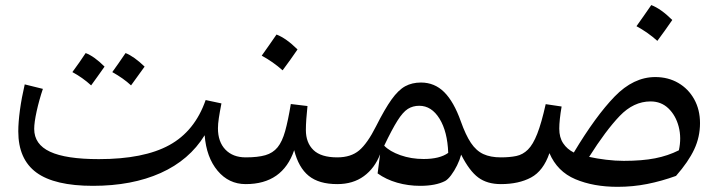

<svg xmlns="http://www.w3.org/2000/svg" viewBox="-20 -723 2830 754"><path d="M783.7 -191.9Q723.6 -94.2 611.1 -43.7Q498.5 6.8 345.2 6.8Q194.3 6.8 123 -45.4Q51.8 -97.7 51.8 -207Q51.8 -242.2 58.3 -290.8Q64.9 -339.4 77.1 -391.6L148.4 -374Q133.8 -330.6 124 -286.4Q114.3 -242.2 114.3 -216.8Q114.3 -156.2 176.5 -127.2Q238.8 -98.1 368.2 -98.1Q544.4 -98.1 644.8 -153.1Q745.1 -208 787.6 -330.1L849.6 -316.9Q842.8 -282.2 839.4 -259.3Q835.9 -236.3 835.9 -219.2Q835.9 -166 865.2 -135.5Q894.5 -105 944.8 -105H945.3V0H944.8Q878.4 0 834.5 -52.5Q790.5 -105 783.7 -191.9ZM264.2 -439.9Q293.5 -479.5 316.4 -514.6Q350.1 -502 390.6 -461.4Q377.4 -442.4 364.3 -424.3Q351.1 -406.2 337.9 -387.7Q304.2 -418.5 264.2 -439.9ZM420.9 -439.9Q442.4 -469.2 473.1 -514.6Q506.3 -501.5 547.9 -461.4Q518.1 -419.4 494.6 -387.7Q464.8 -415.5 420.9 -439.9Z M1065.9 -587.4Q1104 -572.8 1148.4 -528.8Q1134.3 -508.3 1119.9 -488Q1105.5 -467.8 1089.8 -446.8Q1052.7 -480 1007.8 -504.4Q1022.9 -525.9 1037.1 -545.9Q1051.3 -565.9 1065.9 -587.4ZM945.3 0Q928.7 0 928.7 -33.2V-71.8Q928.7 -105 945.3 -105Q992.2 -105 1022 -113.5Q1051.8 -122.1 1070.1 -144.5Q1088.4 -167 1099.9 -208.3Q1111.3 -249.5 1122.1 -314.5L1187.5 -306.6Q1184.6 -279.3 1182.9 -255.4Q1181.2 -231.4 1181.2 -212.4Q1181.2 -162.6 1210.9 -133.8Q1240.7 -105 1304.2 -105H1304.7V0H1304.2Q1232.4 0 1192.4 -32.5Q1152.3 -64.9 1135.3 -133.3Q1089.8 0 945.3 0Z M1633.3 -398.9Q1686.5 -398.9 1724.4 -361.3Q1762.2 -323.7 1789.6 -246.6Q1808.6 -192.9 1829.3 -161.9Q1850.1 -130.9 1878.2 -117.9Q1906.2 -105 1946.8 -105H1947.3V0H1946.8Q1893.1 0 1858.2 -25.9Q1823.2 -51.8 1791 -115.7Q1785.6 -95.2 1774.9 -73.5Q1764.2 -51.8 1751.5 -34.9Q1738.8 -18.1 1728 -12.2Q1690.9 6.8 1629.9 6.8Q1583 6.8 1539.6 -5.6Q1496.1 -18.1 1462.9 -42L1472.7 -117.2Q1451.7 -62.5 1408.9 -31.2Q1366.2 0 1304.7 0Q1288.1 0 1288.1 -33.2V-71.8Q1288.1 -105 1304.7 -105Q1357.9 -105 1390.4 -132.3Q1422.9 -159.7 1457 -227.5Q1491.2 -295.4 1517.8 -332.5Q1544.4 -369.6 1571.3 -384.3Q1598.1 -398.9 1633.3 -398.9ZM1626.5 -307.6Q1601.1 -307.6 1581.5 -295.2Q1562 -282.7 1540.8 -249Q1519.5 -215.3 1488.8 -150.9Q1510.3 -128.4 1552.5 -113.5Q1594.7 -98.6 1643.6 -98.6Q1707 -98.6 1740.2 -122.6Q1737.3 -206.1 1706.1 -256.8Q1674.8 -307.6 1626.5 -307.6Z M2553.2 -420.4Q2604 -420.4 2643.8 -397.2Q2683.6 -374 2706.3 -333Q2729 -292 2729 -239.3Q2729 -185.1 2706.3 -136.5Q2683.6 -87.9 2634.8 -32.2Q2578.1 -11.7 2521.7 -0.5Q2465.3 10.7 2405.3 10.7Q2310.5 10.7 2239.5 -19.3Q2168.5 -49.3 2137.7 -121.6Q2113.8 -51.8 2065.4 -25.9Q2017.1 0 1947.3 0Q1930.7 0 1930.7 -33.2V-71.8Q1930.7 -105 1947.3 -105Q1981.9 -105 2007.6 -110.4Q2033.2 -115.7 2053.2 -135.5Q2073.2 -155.3 2089.8 -197.5Q2106.4 -239.7 2123 -314L2185.5 -304.7Q2176.3 -251 2176.3 -217.8Q2176.3 -183.1 2191.7 -160.2Q2207 -137.2 2233.4 -124Q2319.3 -267.1 2393.6 -343.8Q2467.8 -420.4 2553.2 -420.4ZM2534.7 -324.7Q2468.3 -324.7 2413.6 -267.6Q2358.9 -210.4 2293.5 -106.9Q2324.2 -100.1 2360.4 -95.7Q2396.5 -91.3 2429.7 -91.3Q2501.5 -91.3 2552.5 -101.3Q2603.5 -111.3 2646 -132.8Q2656.7 -181.6 2645.3 -225.6Q2633.8 -269.5 2605.2 -297.1Q2576.7 -324.7 2534.7 -324.7ZM2537.6 -703.1Q2575.7 -688.5 2620.1 -644.5Q2606 -624 2591.6 -603.8Q2577.1 -583.5 2561.5 -562.5Q2524.4 -595.7 2479.5 -620.1Q2494.6 -641.6 2508.8 -661.6Q2522.9 -681.6 2537.6 -703.1Z"/></svg>

Font: Pinar-DS1-FD Medium
Style: Regular
Weight: 500
Designer: Amin Abedi
Version: Version 3.000